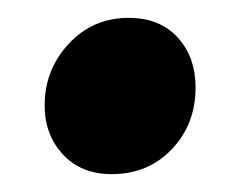

<svg xmlns="http://www.w3.org/2000/svg" viewBox="-20 -415 257 215"><path d="M30 -297Q30 -337 57 -366Q84 -395 124 -395Q159 -395 179 -373Q199 -351 199 -317Q199 -276 172.5 -248Q146 -220 105 -220Q71 -220 50.5 -242Q30 -264 30 -297Z"/></svg>

Font: Fira Sans Extra Condensed
Style: Bold Italic
Weight: 700
Width: 3
Italic angle: -8°
Designer: Carrois Corporate & Edenspiekermann AG
Foundry: Carrois Corporate GbR & Edenspiekermann AG
Version: Version 4.203